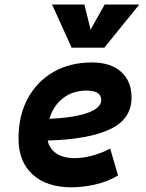

<svg xmlns="http://www.w3.org/2000/svg" viewBox="-20 -796 626 826"><path d="M301.8 -115.7Q336.9 -115.7 377 -126.5Q417 -137.2 454.1 -156.7L487.8 -41Q441.4 -13.7 388.7 -2Q335.9 9.8 287.6 9.8Q180.2 9.8 119.9 -45.7Q59.6 -101.1 59.6 -199.7Q59.6 -298.3 99.1 -371.8Q138.7 -445.3 209.7 -486.3Q280.8 -527.3 375.5 -527.3Q455.6 -527.3 500.7 -487.3Q545.9 -447.3 545.9 -376Q545.9 -284.2 453.9 -240.2Q361.8 -196.3 185.1 -191.4Q192.9 -155.3 223.1 -135.5Q253.4 -115.7 301.8 -115.7ZM192.4 -284.7Q298.3 -289.6 356.9 -310.5Q415.5 -331.5 415.5 -365.7Q415.5 -406.2 352.1 -406.2Q293 -406.2 251 -373.5Q209 -340.8 192.4 -284.7ZM288.1 -590.8 204.1 -776.4H343.3L369.6 -668.5L430.2 -776.4H579.1L428.7 -590.8Z"/></svg>

Font: CaskaydiaCove NFP
Style: Bold Italic
Weight: 700
Italic angle: -10°
Designer: Aaron Bell
Foundry: Saja Typeworks
Version: Version 2111.001; VTT 6.35;Nerd Fonts 3.1.1